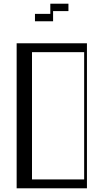

<svg xmlns="http://www.w3.org/2000/svg" viewBox="-20 -1018 560 1038"><path d="M70 -784H450V0H70ZM435 -48V-736H153V-48ZM169 -943H252V-998H350V-958H267V-903H169Z"/></svg>

Font: Facade Sud
Style: Regular
Weight: 100
Designer: Éléonore Fines
Foundry: Velvetyne Type Foundry
Version: Version 1.001;Glyphs 3.2 (3202)